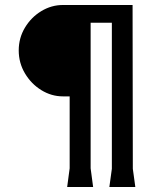

<svg xmlns="http://www.w3.org/2000/svg" viewBox="-20 -749 630 769"><path d="M249 0 259 -75V-363H232Q186 -363 145.5 -388Q105 -413 80 -455Q55 -497 55 -547Q55 -597 80 -638.5Q105 -680 145.5 -704.5Q186 -729 232 -729H511L512 -73L522 0H418L428 -73V-658H343V-75L353 0Z"/></svg>

Font: AR One Sans SemiBold
Style: Regular
Weight: 600
Designer: Niteesh Yadav
Foundry: Niteesh Yadav
Version: Version 1.001;gftools[0.9.33]